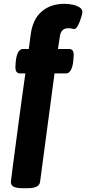

<svg xmlns="http://www.w3.org/2000/svg" viewBox="-20 -780 452 1007"><path d="M98 207Q63 207 49.5 198Q36 189 37 174Q40 146 46.5 97.5Q53 49 61 -12Q69 -73 78 -140Q87 -207 96 -272.5Q105 -338 113 -395H86Q73 -395 66.5 -403.5Q60 -412 61 -433Q63 -481 73 -502Q83 -523 101 -523H131L141 -598Q151 -678 198 -719Q245 -760 318 -760Q339 -760 360.5 -755.5Q382 -751 397 -741.5Q412 -732 412 -717Q412 -710 408 -696Q404 -682 398 -666Q392 -650 384.5 -639Q377 -628 370 -628Q364 -628 356.5 -630Q349 -632 338 -632Q300 -632 294 -589L284 -523H343Q355 -523 361.5 -514Q368 -505 366 -482Q364 -437 353.5 -416Q343 -395 327 -395H266L190 175Q185 207 126 207Z"/></svg>

Font: Asap ExtraBold
Style: Italic
Weight: 800
Italic angle: -6°
Designer: Pablo Cosgaya
Foundry: Omnibus-Type
Version: Version 3.001; ttfautohint (v1.8.4.7-5d5b)